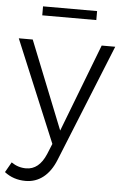

<svg xmlns="http://www.w3.org/2000/svg" viewBox="-68 -739 623 978"><g transform="rotate(5 244.0 -250.0)"><path d="M111.8 -696.8H388.2V-650.9H111.8ZM253.9 75.2Q230 134.8 190.7 165.8Q151.4 196.8 100.1 196.8Q38.1 196.8 -7.8 161.1L22 108.9Q56.2 132.8 97.2 132.8Q163.6 132.8 198.2 50.8L220.2 -2.9L2.9 -523.9H74.2L253.9 -74.2L426.8 -523.9H496.1Z"/></g></svg>

Font: Montserrat arm Light
Style: Regular
Weight: 300
Designer: Julieta Ulanovsky
Foundry: Julieta Ulanovsky
Version: Version 6.000;PS 006.000;hotconv 1.0.88;makeotf.lib2.5.64775